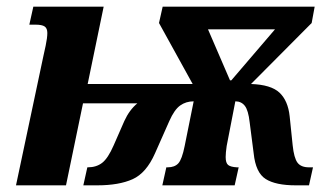

<svg xmlns="http://www.w3.org/2000/svg" viewBox="-20 -556 1005 576"><path d="M110 -387Q112 -395 117 -419Q122 -443 122 -457Q122 -471 114 -476.5Q106 -482 87 -482H68L80 -536H291L243 -304H558L457 -487L468 -536H924L915 -487L733 -304Q793 -302 818.5 -278Q844 -254 849 -207L858 -120Q862 -82 872.5 -68Q883 -54 907 -54H919L907 0H867Q807 0 777 -19Q747 -38 741 -96L729 -189Q725 -225 714.5 -238.5Q704 -252 686 -252L660 -118Q657 -97 657 -85Q657 -67 664.5 -61Q672 -55 691 -54H696L684 0H467L479 -54H483Q504 -54 515 -66Q526 -78 534 -118L561 -252Q538 -252 520.5 -239.5Q503 -227 488 -193L445 -96Q419 -37 378 -18.5Q337 0 272 0H230L242 -54H243Q269 -54 286.5 -67.5Q304 -81 321 -120L353 -193Q368 -226 392 -246H229L178 0H28ZM674 -315 805 -468H604L670 -315Z"/></svg>

Font: Noto Serif CondExtraBold
Style: Italic
Weight: 800
Width: 3
Italic angle: -12°
Designer: Monotype Design Team
Foundry: Monotype Imaging Inc.
Version: Version 1.001